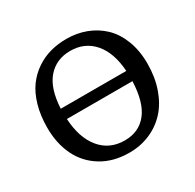

<svg xmlns="http://www.w3.org/2000/svg" viewBox="-157 -887 1092 1074"><g transform="rotate(-30 388.5 -350.0)"><path d="M386.2 14.2Q282.7 14.2 207.3 -32Q131.8 -78.1 94 -156.5Q56.2 -234.9 56.2 -335.9Q56.2 -414.6 74.7 -478.5Q93.3 -542.5 125 -585.7Q156.7 -628.9 200.4 -658.2Q244.1 -687.5 293 -700.7Q341.8 -713.9 396 -713.9Q463.4 -713.9 521.7 -691.9Q580.1 -669.9 624.8 -627.7Q669.4 -585.4 695.3 -518.8Q721.2 -452.1 721.2 -368.2Q721.2 -280.8 696 -208.7Q670.9 -136.7 626.5 -87.9Q582 -39.1 520.3 -12.5Q458.5 14.2 386.2 14.2ZM174.8 -391.1H598.1Q589.8 -512.7 532.2 -578.9Q474.6 -645 381.8 -645Q291.5 -645 236.3 -582Q181.2 -519 174.8 -391.1ZM397.9 -58.1Q489.3 -58.1 541.7 -124Q594.2 -189.9 599.1 -324.2H175.8Q182.6 -200.2 241 -129.2Q299.3 -58.1 397.9 -58.1Z"/></g></svg>

Font: Literata Book Medium
Style: Regular
Weight: 500
Designer: Latin by Veronika Burian and Jose Scaglione. Greek by Irene Vlachou. Cyrillic by Vera Evstafieva
Foundry: TypeTogether
Version: Version 2.003;PS 002.003;hotconv 1.0.88;makeotf.lib2.5.64775